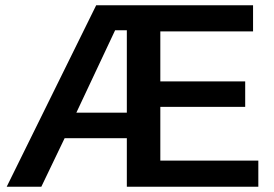

<svg xmlns="http://www.w3.org/2000/svg" viewBox="-20 -708 1040 728"><path d="M225.1 -184.1 136.7 0H5.4L344.7 -688H939.5V-588.9H587.9V-399.4H909.7V-302.7H587.9V-99.1H959.5V0H460.9V-184.1ZM269.5 -280.8H460.9V-593.3H416.5Z"/></svg>

Font: Arimo SemiBold
Style: Regular
Weight: 600
Designer: Steve Matteson
Foundry: Monotype Imaging Inc.
Version: Version 1.33